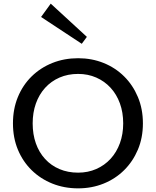

<svg xmlns="http://www.w3.org/2000/svg" viewBox="-20 -1019 854 1052"><path d="M408 13Q332 13 267 -13Q202 -39 153.5 -86.5Q105 -134 78 -199Q51 -264 51 -343Q51 -422 78 -487.5Q105 -553 153.5 -600.5Q202 -648 267 -674Q332 -700 408 -700Q483 -700 547.5 -674Q612 -648 660 -600.5Q708 -553 735.5 -487.5Q763 -422 763 -343Q763 -264 735.5 -199Q708 -134 660 -86.5Q612 -39 547.5 -13Q483 13 408 13ZM408 -73Q462 -73 507.5 -93Q553 -113 586 -149Q619 -185 637 -234.5Q655 -284 655 -343Q655 -403 637 -452.5Q619 -502 586 -538Q553 -574 507.5 -594Q462 -614 408 -614Q352 -614 306 -594Q260 -574 227 -537.5Q194 -501 176.5 -451.5Q159 -402 159 -343Q159 -283 176.5 -233.5Q194 -184 227 -148Q260 -112 306 -92.5Q352 -73 408 -73ZM428 -779 205 -926 258 -999 456 -817Z"/></svg>

Font: BioRhyme ExtraBold
Style: Regular
Weight: 400
Version: Version 1.600;gftools[0.9.33]